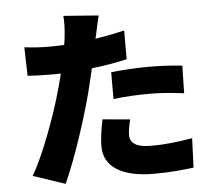

<svg xmlns="http://www.w3.org/2000/svg" viewBox="-58 -880 1115 997"><g transform="rotate(-5 500.0 -381.0)"><path d="M530 -363C593 -371 654 -374 726 -374C787 -374 849 -367 898 -361L901 -505C841 -511 781 -514 726 -514C661 -514 587 -509 530 -503ZM616 -713C566 -701 515 -691 464 -683L468 -700C473 -723 483 -771 491 -802L308 -816C311 -791 310 -747 305 -705C304 -693 302 -680 299 -665C273 -664 246 -663 220 -663C177 -663 146 -665 92 -671L96 -522C130 -520 168 -518 219 -518C235 -518 252 -518 269 -519C264 -496 257 -472 251 -449C214 -311 136 -100 77 -2L244 54C300 -68 366 -269 402 -407C412 -446 422 -490 432 -532C496 -539 560 -550 616 -563ZM464 -263C456 -226 446 -172 446 -122C446 -21 533 42 706 42C789 42 856 35 913 28L919 -125C843 -112 774 -104 707 -104C620 -104 594 -130 594 -171C594 -191 600 -224 607 -250Z"/></g></svg>

Font: Noto Sans CJK JP Black
Style: Regular
Weight: 900
Designer: Ryoko NISHIZUKA (kana & ideographs); Paul D. Hunt (Latin, Greek & Cyrillic); Wenlong ZHANG (bopomofo); Sandoll Communica
Foundry: Adobe Systems Incorporated
Version: Version 1.004;PS 1.004;hotconv 1.0.82;makeotf.lib2.5.63406